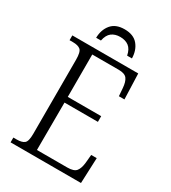

<svg xmlns="http://www.w3.org/2000/svg" viewBox="-214 -1003 986 1110"><g transform="rotate(30 279.0 -448.0)"><path d="M39 0V-32H62Q96 -32 112 -45Q128 -58 128 -108V-603Q128 -655 112 -668.5Q96 -682 62 -682H39V-714H479L485 -544H448L444 -596Q441 -636 426.5 -656Q412 -676 370 -676H194V-393H417V-355H194L193 -38H396Q440 -38 455 -57.5Q470 -77 474 -115L479 -170H516L509 0ZM165 -771Q166 -825 195.5 -860.5Q225 -896 284 -896Q344 -896 373.5 -860.5Q403 -825 404 -771H372Q364 -811 341.5 -828Q319 -845 284 -845Q250 -845 227.5 -828Q205 -811 197 -771Z"/></g></svg>

Font: Noto Serif SemiCondensed Light
Style: Regular
Weight: 300
Width: 4
Designer: Monotype Design Team
Foundry: Monotype Imaging Inc.
Version: Version 2.013